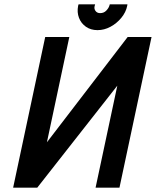

<svg xmlns="http://www.w3.org/2000/svg" viewBox="-20 -872 724 892"><path d="M572 -852H490L488 -845Q484 -833 473 -822Q462 -811 445 -811Q431 -811 423.5 -821.5Q416 -832 420 -845L422 -852H345L343 -845Q337 -815 347 -789Q357 -763 379.5 -747.5Q402 -732 433 -732Q464 -732 493 -747.5Q522 -763 543.5 -789Q565 -815 571 -845ZM190 -700 41 0H153L525 -474L424 0H535L684 -700H573L198 -211L302 -700Z"/></svg>

Font: Advent Pro
Style: Italic
Weight: 400
Italic angle: -12°
Designer: VivaRado, Andreas Kalpakidis
Foundry: VivaRado, Andreas Kalpakidis
Version: Version 3.000